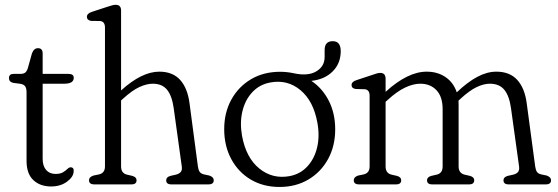

<svg xmlns="http://www.w3.org/2000/svg" viewBox="-20 -750 2268 781"><path d="M63.5 -409 33.5 -413Q16.5 -417 16.5 -432.5Q16.5 -449.5 36 -449.5H64Q75.5 -449.5 82.2 -454.5Q89 -459.5 93.5 -473.5L110 -533Q118 -554 134.5 -554Q153.5 -554 153.5 -532.5V-449.5H258Q280 -449.5 280 -433.5Q280 -409.5 241.5 -409.5H153.5V-104Q153.5 -75 167.5 -58.8Q181.5 -42.5 206 -42.5Q225 -42.5 236.2 -49.2Q247.5 -56 254.2 -62.8Q261 -69.5 267.5 -69.5Q282 -69 279.5 -51Q278 -29.5 251.8 -10.5Q225.5 8.5 188 8.5Q143 8.5 115.5 -17.5Q88 -43.5 88 -95.5V-375Q88 -390 82.8 -398.2Q77.5 -406.5 63.5 -409Z M472.5 -707V-382Q556.5 -458.5 628 -458.5Q682.5 -458.5 712.8 -425Q743 -391.5 751 -329.5L785 -73Q787 -58.5 792.2 -51Q797.5 -43.5 810 -40.5L831.5 -36Q849.5 -29.5 849.5 -17Q849.5 0 828.5 0H676.5Q656 0 656 -17Q656 -29.5 673 -34.5L695 -39.5Q708 -42.5 714.8 -50Q721.5 -57.5 719.5 -72.5L686.5 -310.5Q679.5 -360.5 659.5 -385Q639.5 -409.5 601.5 -409.5Q576.5 -409.5 546.8 -395.8Q517 -382 480.5 -348.5L472.5 -341.5V-73Q472.5 -45 497 -39.5L518.5 -34.5Q535.5 -29.5 535.5 -17Q535.5 0 515 0H363.5Q342 0 342 -17Q342 -30 360.5 -36L382.5 -40.5Q407 -46 407 -73V-638Q407 -662.5 387.5 -664.5L350.5 -665Q333.5 -668 333.5 -681.5Q333.5 -695 353 -701.5L414 -721.5Q426.5 -725.5 435 -728Q443.5 -730.5 450.5 -730.5Q472.5 -730.5 472.5 -707Z M1119 -458Q1148 -458 1175 -452Q1233 -439.5 1266.8 -459.8Q1300.5 -480 1300.5 -518V-546.5Q1300.5 -582.5 1333.5 -582.5Q1366 -582.5 1366 -542Q1366 -492.5 1333.5 -459.8Q1301 -427 1246.5 -421Q1291.5 -391 1317.5 -340Q1343.5 -289 1343.5 -224Q1343.5 -156 1314.5 -103Q1285.5 -50 1234.5 -19.8Q1183.5 10.5 1117 10.5Q1051 10.5 1000.2 -19.5Q949.5 -49.5 920.8 -102.8Q892 -156 892 -224.5Q892 -292 921 -344.8Q950 -397.5 1001.2 -427.8Q1052.5 -458 1119 -458ZM1157.5 -33.5Q1201 -41.5 1230 -72.8Q1259 -104 1270 -150.5Q1281 -197 1271 -251Q1255 -339.5 1202 -383.5Q1149 -427.5 1079.5 -414.5Q1036 -406.5 1006.8 -375.5Q977.5 -344.5 966.2 -298Q955 -251.5 964.5 -197.5Q981 -108 1034.8 -64.5Q1088.5 -21 1157.5 -33.5Z M1548.5 -429.5V-376.5Q1638.5 -458.5 1715.5 -458.5Q1760 -458.5 1792.2 -436.5Q1824.5 -414.5 1838 -374.5Q1881.5 -416 1921.2 -437.2Q1961 -458.5 1999 -458.5Q2053.5 -458.5 2084 -425Q2114.5 -391.5 2122.5 -330L2157 -73Q2159 -58.5 2164 -51Q2169 -43.5 2182 -40.5L2203.5 -36Q2221.5 -29.5 2221.5 -17Q2221.5 0 2200.5 0H2048.5Q2028 0 2028 -17Q2028 -29.5 2045 -34.5L2067.5 -39.5Q2080 -42.5 2086.8 -50Q2093.5 -57.5 2091.5 -72.5L2058.5 -310.5Q2051.5 -360.5 2031.2 -385Q2011 -409.5 1972.5 -409.5Q1948 -409.5 1919 -395.8Q1890 -382 1853.5 -348.5L1845 -340.5Q1845.5 -332 1845.5 -323V-73Q1845.5 -45.5 1870 -39.5L1892 -34.5Q1909 -29.5 1909 -17Q1909 0 1888.5 0H1737.5Q1717 0 1717 -17Q1717 -29.5 1734 -34.5L1756 -39.5Q1780.5 -45 1780.5 -73V-306Q1780.5 -356.5 1755.5 -383Q1730.5 -409.5 1689.5 -409.5Q1661 -409.5 1627.8 -393.8Q1594.5 -378 1557 -343.5L1548.5 -336V-73Q1548.5 -45 1573 -39.5L1595 -34.5Q1612 -29.5 1612 -17Q1612 0 1591.5 0H1440Q1419 0 1419 -17Q1419 -30 1437 -36L1459 -40.5Q1483.5 -46 1483.5 -73V-360.5Q1483.5 -385 1464 -387L1427 -388Q1410 -390.5 1410 -404Q1410 -417.5 1430 -424L1490.5 -444Q1502.5 -448 1511.2 -450.8Q1520 -453.5 1526.5 -453.5Q1548.5 -453.5 1548.5 -429.5Z"/></svg>

Font: Fraunces 72pt SuperSoft Light
Style: Regular
Weight: 300
Version: Version 1.000;[0bf87f6ff]